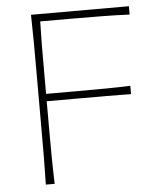

<svg xmlns="http://www.w3.org/2000/svg" viewBox="-52 -758 674 803"><g transform="rotate(-5 285.5 -356.5)"><path d="M108 0Q109.5 -61 109.8 -117Q110 -173 110 -238V-475Q110 -540.5 109.8 -596.5Q109.5 -652.5 108 -713H519V-678Q466 -680.5 405.2 -681.2Q344.5 -682 262 -682H144Q142.5 -630 142.2 -579.8Q142 -529.5 142 -472V-378H271Q343 -378 395.2 -378.5Q447.5 -379 496 -381V-346Q444.5 -347 392.5 -347Q340.5 -347 270 -347H142V-238Q142 -173 142.5 -117Q143 -61 145 0Z"/></g></svg>

Font: Commissioner Flair Thin
Style: Regular
Weight: 100
Designer: Kostas Bartsokas
Foundry: Kostas Bartsokas
Version: Version 1.000; ttfautohint (v1.8.3)